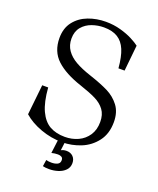

<svg xmlns="http://www.w3.org/2000/svg" viewBox="-161 -807 892 1084"><g transform="rotate(20 285.0 -265.0)"><path d="M50 -69.8 69.2 -250.9H105Q111.5 -165 135.2 -114.1Q159 -63.2 196.9 -41.9Q234.8 -20.6 288.2 -20.6Q330.6 -20.6 367.1 -37.2Q403.5 -53.9 425.7 -87.2Q447.9 -120.5 447.9 -168Q447.9 -211.9 427.2 -239.9Q406.5 -268 370.6 -285.9Q334.6 -303.9 273 -324.4Q174.2 -357 121.8 -405.7Q69.2 -454.4 69.2 -535.5Q69.2 -594.8 100.1 -634.2Q131 -673.6 180.4 -692.3Q229.8 -711 285.6 -711Q332.6 -711 374.6 -699.2Q416.6 -687.4 446.5 -671.9Q476.4 -656.5 493.5 -643.2L477.8 -487.9H440.9Q435.2 -556 418.1 -596.8Q401 -637.6 368.8 -657.5Q336.6 -677.4 285.9 -677.4Q249.4 -677.4 214.6 -665.2Q179.9 -653 156.9 -625.8Q134 -598.5 134 -555.8Q134 -515.8 154.6 -486.1Q175.2 -456.5 211.9 -435.5Q248.6 -414.5 304.6 -396Q375.2 -372.6 419.2 -350.6Q463.1 -328.6 491.9 -290.6Q520.6 -252.5 520.6 -193.4Q520.6 -123.6 485.1 -77.1Q449.6 -30.6 395.6 -8.8Q341.5 13 283.9 13Q217.4 13 154.4 -10Q91.5 -33 50 -69.8ZM229 176.8 234.9 137.8Q248.9 141.8 266.9 141.8Q288.1 141.8 302.8 134.6Q317.4 127.5 317.4 109.2Q317.4 96 308.5 90.8Q299.6 85.5 286.9 85.5Q266.9 85.5 248.4 90.5L259.9 0H300.6L293.1 58.2Q296.6 55.4 305.5 52.7Q314.4 50 325.6 50Q349.9 50 364.9 64.9Q379.9 79.9 379.9 104.2Q379.9 130 363.2 147.1Q346.6 164.2 320.9 172.5Q295.2 180.8 267.5 180.8Q242.5 180.8 229 176.8Z"/></g></svg>

Font: Didactic
Style: Regular
Weight: 400
Designer: Tyler Finck
Foundry: Etcetera Type Co
Version: Version 3.007;FEAKit 1.0